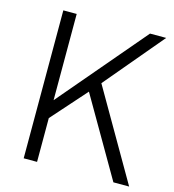

<svg xmlns="http://www.w3.org/2000/svg" viewBox="-103 -773 781 860"><g transform="rotate(15 287.0 -343.0)"><path d="M85 0V-686H147V-286L487 -686H562L334 -415L574 0H501L290 -364L147 -203V0Z"/></g></svg>

Font: Archivo SemiCondensed ExtraLight
Style: Regular
Weight: 250
Width: 4
Designer: Hector Gatti
Foundry: Omnibus-Type
Version: Version 2.001